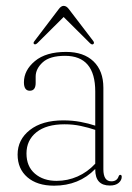

<svg xmlns="http://www.w3.org/2000/svg" viewBox="-20 -608 438 638"><path d="M38.5 -94.5Q38.5 -144 79.2 -176Q120 -208 190.5 -208Q220.5 -208 247.2 -203Q274 -198 296.5 -190.5V-304Q296.5 -422.5 196 -422.5Q145.5 -422.5 122 -401Q98.5 -379.5 98.5 -353.5V-332.5Q98.5 -306.5 79 -306.5Q59.5 -306.5 59.5 -334.5Q59.5 -374.5 96 -405Q132.5 -435.5 199.5 -435.5Q258 -435.5 290.8 -404Q323.5 -372.5 323.5 -316.5V-45.5Q323.5 -5.5 350 -5.5Q368.5 -5.5 374 -21.5Q376 -27 379.5 -27Q384.5 -27 384.5 -20.5Q384.5 -9 374.2 -0.2Q364 8.5 345 8.5Q296.5 8.5 296.5 -44.5V-46.5Q242.5 9 159.5 9Q103.5 9 71 -19Q38.5 -47 38.5 -94.5ZM68 -98Q68 -55 96 -31Q124 -7 168 -7Q204.5 -7 237.5 -21.5Q270.5 -36 296.5 -64V-176.5Q274 -184 248.5 -189.5Q223 -195 194.5 -195Q134 -195 101 -168.5Q68 -142 68 -98ZM104.5 -465Q97.5 -458.5 93.5 -461.5Q89 -464.5 94.5 -471.5L175 -577.5Q183 -588.5 191.5 -588.5Q201 -588.5 209 -577.5L290 -471.5Q294.5 -465 290 -461.5Q285.5 -458 278.5 -465L191.5 -551.5Z"/></svg>

Font: Fraunces 144pt S050 Thin
Style: Regular
Weight: 100
Version: Version 1.000; ttfautohint (v1.8.3)